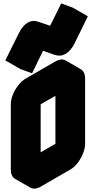

<svg xmlns="http://www.w3.org/2000/svg" viewBox="-20 -1048 560 1119"><path d="M217 -540 390 -640Q424 -660 450 -645Q476 -630 476 -590V-210Q476 -184 464 -154Q452 -124 432.5 -98.5Q413 -73 390 -60L217 40Q182 60 156 45Q130 30 130 -10V-390Q130 -417 142 -446.5Q154 -476 174 -501.5Q194 -527 217 -540ZM217 -60 390 -160V-540L217 -440ZM167 -621 98 -646 177 -805Q198 -849 227.5 -866Q257 -883 291 -871L359 -848L424 -978L492 -953L414 -794Q392 -751 362.5 -734Q333 -717 299 -728L231 -752ZM390 -540V-160L303 -210V-590ZM390 -160 217 -60 130 -110 303 -210ZM492 -953 424 -978 337 -1028 405 -1003ZM424 -978 359 -848 272 -898 337 -1028ZM450 -645Q424 -660 390 -640L217 -540Q194 -527 174 -501.5Q154 -476 142 -446.5Q130 -417 130 -390V-10Q130 30 156 45L69 -5Q43 -20 43 -60V-440Q43 -467 55 -496.5Q67 -526 87 -551.5Q107 -577 130 -590L303 -690Q338 -710 364 -695ZM359 -848 291 -871Q257 -883 227.5 -866Q198 -849 177 -805L98 -646L11 -696L90 -855Q112 -899 141.5 -916Q171 -933 204 -921L272 -898Z"/></svg>

Font: Nabla
Style: Regular
Weight: 400
Designer: Arthur Reinders Folmer
Foundry: Typearture
Version: Version 1.002